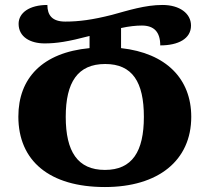

<svg xmlns="http://www.w3.org/2000/svg" viewBox="-20 -744 845 774"><path d="M403 10C618 10 751 -97 751 -273C751 -426 650 -530 468 -550V-631C500 -638 528 -641 552 -641C601 -641 626 -615 626 -561C699 -561 750 -588 750 -641C750 -690 704 -724 635 -724C565 -724 497 -702 431 -684C352 -664 298 -657 243 -657C191 -657 171 -682 171 -724C98 -724 55 -692 55 -648C55 -595 102 -569 160 -569C207 -569 254 -576 341 -599V-550C151 -532 54 -429 54 -274C54 -95 180 10 403 10ZM403 -59C293 -59 245 -133 245 -273C245 -412 293 -486 404 -486C514 -486 560 -413 560 -273C560 -133 513 -59 403 -59Z"/></svg>

Font: Noto Serif Georgian Extra
Style: Regular
Weight: 800
Designer: Monotype Design Team
Foundry: Monotype Imaging Inc.
Version: Version 1.901